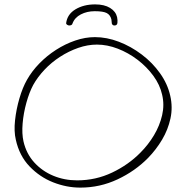

<svg xmlns="http://www.w3.org/2000/svg" viewBox="-20 -811 861 874"><path d="M413 -791Q455 -791 481 -775Q507 -759 513 -733Q516 -718 514.5 -706.5Q513 -695 501 -695Q492 -695 489 -704Q488 -709 488 -714Q488 -719 487 -723Q482 -743 466 -751.5Q450 -760 411 -760Q376 -760 348 -745.5Q320 -731 310 -704Q309 -699 304.5 -697Q300 -695 295 -695Q291 -695 286 -698Q281 -701 281 -705Q286 -746 323.5 -768.5Q361 -791 413 -791ZM345 43Q283 43 222 19Q161 -5 114.5 -53.5Q68 -102 52 -175Q43 -213 48.5 -263.5Q54 -314 68.5 -363.5Q83 -413 103 -448Q125 -487 159 -522Q193 -557 235 -584Q277 -611 322.5 -626.5Q368 -642 412 -642Q466 -642 521 -621Q576 -600 625 -563Q674 -526 708.5 -477.5Q743 -429 755 -375Q767 -323 756 -272Q745 -221 718 -175.5Q691 -130 654 -92Q595 -32 515 5.5Q435 43 346 43ZM331 10Q416 10 490.5 -25.5Q565 -61 619 -116Q655 -152 681 -195.5Q707 -239 718 -286.5Q729 -334 718 -380Q708 -425 678 -466Q648 -507 606 -539Q564 -571 516 -589.5Q468 -608 421 -608Q379 -608 336 -593Q293 -578 253.5 -552.5Q214 -527 182.5 -493.5Q151 -460 131 -424Q113 -390 100 -343Q87 -296 83 -249Q79 -202 87 -167Q100 -111 136 -71.5Q172 -32 222.5 -11Q273 10 331 10Z"/></svg>

Font: Oooh Baby
Style: Normal
Weight: 400
Designer: Robert E. Leuschke
Foundry: Robert E. Leuschke
Version: Version 1.011; ttfautohint (v1.8.3)